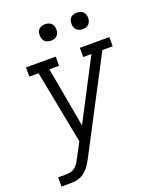

<svg xmlns="http://www.w3.org/2000/svg" viewBox="-168 -832 936 1137"><g transform="rotate(-20 300.0 -263.5)"><path d="M19 205V147H66Q81 147 97 143.5Q113 140 126 129.5Q139 119 148 104.5Q157 90 164 75H165V74Q165 74 165 74Q165 74 165 74L210 -11L121 -472H63V-530H250V-472H189L257 -94L454 -472H402V-530H588V-472H523L223 101Q215 116 206 130.5Q197 145 186 158.5Q175 172 160.5 182Q146 192 130 197.5Q114 203 98 204Q82 205 66 205ZM456 -628Q444 -628 432.5 -632.5Q421 -637 414 -646Q407 -655 405 -667.5Q403 -680 405 -693Q406 -701 410.5 -709.5Q415 -718 422.5 -723Q430 -728 439 -730Q448 -732 456 -732Q469 -732 480.5 -727.5Q492 -723 499 -714Q506 -705 508 -692.5Q510 -680 508 -667Q506 -659 501.5 -650.5Q497 -642 489.5 -637Q482 -632 473.5 -630Q465 -628 456 -628ZM256 -628Q244 -628 232.5 -632.5Q221 -637 214 -646Q207 -655 205 -667.5Q203 -680 205 -693Q206 -701 210.5 -709.5Q215 -718 222.5 -723Q230 -728 239 -730Q248 -732 256 -732Q269 -732 280.5 -727.5Q292 -723 299 -714Q306 -705 308 -692.5Q310 -680 308 -667Q306 -659 301.5 -650.5Q297 -642 289.5 -637Q282 -632 273.5 -630Q265 -628 256 -628Z"/></g></svg>

Font: Iosevka Slab LtExObl
Style: Regular
Weight: 300
Width: 7
Italic angle: -9°
Monospace: yes
Designer: Belleve Invis
Foundry: Belleve Invis
Version: Version 11.1.0; ttfautohint (v1.8.3)